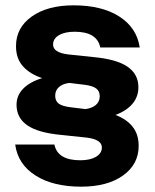

<svg xmlns="http://www.w3.org/2000/svg" viewBox="-20 -685 581 720"><path d="M305 -169 210 -179Q123 -187 82.5 -215Q42 -243 42 -292Q42 -327 67 -352.5Q92 -378 138 -392Q91 -408 65.5 -437Q40 -466 40 -512Q40 -581 99 -623Q158 -665 256 -665Q362 -665 427.5 -623Q493 -581 504 -507H356Q344 -566 260 -566Q223 -566 201 -553Q179 -540 179 -518Q179 -488 235 -481L330 -471Q417 -463 458 -435Q499 -407 499 -358Q499 -322 476.5 -295.5Q454 -269 413 -254Q455 -238 477.5 -209.5Q500 -181 500 -138Q500 -69 441.5 -27Q383 15 284 15Q179 15 113 -27Q47 -69 37 -143H184Q196 -84 281 -84Q318 -84 340 -97Q362 -110 362 -132Q362 -162 305 -169ZM243 -283 300 -276Q325 -279 339.5 -291.5Q354 -304 354 -324Q354 -343 341 -353Q328 -363 298 -367L240 -374Q215 -371 201 -358.5Q187 -346 187 -326Q187 -307 199.5 -297Q212 -287 243 -283Z"/></svg>

Font: Overused Grotesk
Style: Bold
Weight: 700
Version: Version 0.003